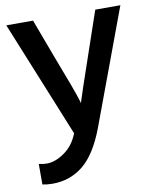

<svg xmlns="http://www.w3.org/2000/svg" viewBox="-87 -622 754 926"><g transform="rotate(-10 289.5 -159.5)"><path d="M7.8 -554.7H138.7L209 -366.2Q278.3 -186.5 293 -137.7L296.9 -123Q307.6 -159.2 378.9 -366.2L443.4 -554.7H566.4L356.4 10.7Q310.5 131.8 246.1 184.1Q181.6 236.3 95.7 236.3Q69.3 236.3 45.9 231.4V130.9Q67.4 135.7 85 135.7Q127 135.7 172.4 103.5Q217.8 71.3 239.3 14.6Z"/></g></svg>

Font: GenEi M Gothic v2 Medium
Style: Regular
Weight: 500
Version: Version 2.0